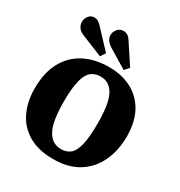

<svg xmlns="http://www.w3.org/2000/svg" viewBox="-225 -1145 1236 1315"><g transform="rotate(30 393.0 -487.0)"><path d="M387 14Q271 14 193 -31.5Q115 -77 76 -158Q37 -239 37 -343Q37 -467 83 -552Q129 -637 212.5 -680.5Q296 -724 407 -724Q509 -724 586 -683.5Q663 -643 706 -564.5Q749 -486 749 -372Q749 -263 708.5 -175.5Q668 -88 588 -37Q508 14 387 14ZM401 -72Q444 -72 473 -96Q502 -120 516.5 -181Q531 -242 531 -352Q531 -508 495 -573.5Q459 -639 389 -639Q345 -639 315 -614.5Q285 -590 270 -529.5Q255 -469 255 -364Q255 -207 292 -139.5Q329 -72 401 -72ZM502 -756 355 -845Q327 -863 315.5 -881Q304 -899 304 -920Q304 -943 321.5 -965.5Q339 -988 370 -988Q384 -988 398.5 -980.5Q413 -973 427 -952L533 -791ZM315 -756 145 -825Q116 -837 102.5 -856.5Q89 -876 89 -898Q89 -926 106 -947Q123 -968 150 -968Q163 -968 176 -962Q189 -956 206 -938L340 -795Z"/></g></svg>

Font: Literata 36pt ExtraBold
Style: Regular
Weight: 800
Designer: Latin by Veronika Burian and Jose Scaglione. Greek by Irene Vlachou. Cyrillic by Vera Evstafieva.
Foundry: TypeTogether
Version: Version 3.002